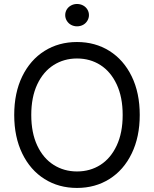

<svg xmlns="http://www.w3.org/2000/svg" viewBox="-20 -926 767 956"><path d="M363.3 9.8Q272.5 9.8 201.7 -34.7Q130.9 -79.1 90.8 -161.6Q50.8 -244.1 50.8 -353.5Q50.8 -463.9 90.8 -545.9Q130.9 -627.9 201.7 -672.4Q272.5 -716.8 363.3 -716.8Q454.1 -716.8 524.9 -672.4Q595.7 -627.9 635.7 -545.9Q675.8 -463.9 675.8 -353.5Q675.8 -244.1 635.7 -161.6Q595.7 -79.1 524.9 -34.7Q454.1 9.8 363.3 9.8ZM363.3 -634.8Q298.8 -634.8 247.1 -602.1Q195.3 -569.3 165.5 -505.9Q135.7 -442.4 135.7 -353.5Q135.7 -264.6 165.5 -201.2Q195.3 -137.7 247.1 -105Q298.8 -72.3 363.3 -72.3Q428.7 -72.3 480 -105Q531.2 -137.7 561 -201.2Q590.8 -264.6 590.8 -353.5Q590.8 -442.4 561 -505.9Q531.2 -569.3 480 -602.1Q428.7 -634.8 363.3 -634.8ZM304.7 -850.6Q304.7 -866.2 312.5 -878.9Q320.3 -891.6 334 -898.9Q347.7 -906.2 363.3 -906.2Q379.9 -906.2 393.6 -898.9Q407.2 -891.6 415 -878.9Q422.9 -866.2 422.9 -850.6Q422.9 -835.9 415 -822.8Q407.2 -809.6 393.6 -802.2Q379.9 -794.9 363.3 -794.9Q347.7 -794.9 334 -802.2Q320.3 -809.6 312.5 -822.8Q304.7 -835.9 304.7 -850.6Z"/></svg>

Font: Pretendard JP Variable
Style: Regular
Weight: 400
Designer: Base glyphs from Inter by Rasmus Andersson; Hangul glyphs from Noto Sans CJK(Source Han Sans) by Jang Soo-young and Kang
Foundry: Kil Hyung-jin
Version: Version 1.307;Glyphs 3.2 (3192)